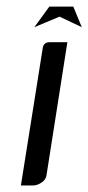

<svg xmlns="http://www.w3.org/2000/svg" viewBox="-20 -567 270 587"><path d="M43.9 0 110.8 -420.9Q113.8 -438 131.8 -438H186L122.1 -30.8Q119.6 -16.6 106.9 -8.8Q93.8 0 81.1 0ZM85 -483.9 130.9 -546.9H204.1L230 -483.9L162.1 -516.1Z"/></svg>

Font: Hhenum
Style: Italic
Weight: 400
Designer: T. Christopher White
Version: Version 1.0